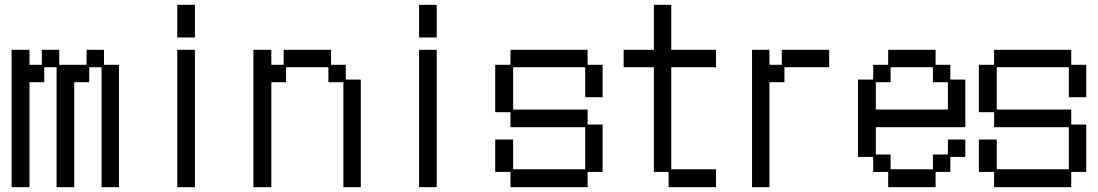

<svg xmlns="http://www.w3.org/2000/svg" viewBox="-20 -746 4540 794"><path d="M28 -540H102V-478H153V-540H225V-478H338V-540H410V-478H472V28H400V-468H349V-406H287V28H214V-468H163V-406H102V28H28Z M713 -726H786V-591H713ZM713 -540H786V28H713Z M1028 -540H1102V-478H1153V-540H1349V-478H1410V-417H1472V28H1400V-406H1338V-468H1163V-406H1102V28H1028Z M1713 -726H1786V-591H1713ZM1713 -540H1786V28H1713Z M2028 -169H2102V-46H2400V-220H2091V-282H2028V-478H2091V-540H2410V-478H2472V-344H2400V-468H2102V-293H2410V-231H2472V-35H2410V28H2091V-35H2028Z M2684 -468H2559V-540H2684V-726H2756V-540H2941V-468H2756V-46H2941V28H2745V-35H2684Z M3090 -540H3162V-478H3213V-540H3409V-468H3224V-406H3162V28H3090Z M3591 -97H3528V-417H3591V-478H3653V-540H3849V-478H3910V-417H3972V-220H3602V-107H3663V-46H3838V-107H3900V-169H3972V-97H3910V-35H3849V28H3653V-35H3591ZM3900 -293V-406H3838V-468H3663V-406H3602V-293Z M4028 -169H4102V-46H4400V-220H4091V-282H4028V-478H4091V-540H4410V-478H4472V-344H4400V-468H4102V-293H4410V-231H4472V-35H4410V28H4091V-35H4028Z"/></svg>

Font: DotGothic16
Style: Regular
Weight: 400
Designer: Fontworks Inc.
Foundry: Fontworks Inc.
Version: Version 1.100